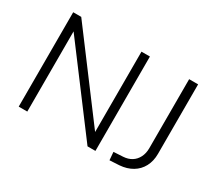

<svg xmlns="http://www.w3.org/2000/svg" viewBox="-129 -970 1400 1242"><g transform="rotate(30 571.0 -349.0)"><path d="M104 0V-705H164L623 -93H614V-705H677V0H618L159 -611H168V0ZM786 7 781 -53 851 -57Q887 -59 913.5 -75.5Q940 -92 955 -121.5Q970 -151 970 -189V-705H1037V-186Q1037 -132 1015 -90.5Q993 -49 952.5 -25Q912 -1 858 3Z"/></g></svg>

Font: Nunito Sans 9pt Light
Style: Regular
Weight: 300
Version: Version 3.101;gftools[0.9.27]